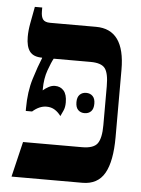

<svg xmlns="http://www.w3.org/2000/svg" viewBox="-49 -686 533 726"><g transform="rotate(5 217.5 -323.5)"><path d="M22 0 54 -134H278Q322 -134 336.5 -154.5Q351 -175 351 -224V-372Q351 -421 337 -439.5Q323 -458 282 -458H142Q134 -444 122.5 -412Q111 -380 111 -340V-335Q120 -343 132 -349.5Q144 -356 156 -356Q177 -356 189.5 -341.5Q202 -327 202 -297Q202 -278 196 -265.5Q190 -253 186 -244Q176 -258 162.5 -266.5Q149 -275 131 -275Q104 -275 78 -252H54V-262Q54 -325 69.5 -375Q85 -425 98 -456V-458Q65 -458 51 -476.5Q37 -495 37 -532Q37 -556 42 -583Q47 -610 54 -647H82V-633Q82 -612 89.5 -602Q97 -592 117 -592H291Q401 -592 401 -439V-183Q401 -91 375 -45.5Q349 0 291 0ZM242 -302Q242 -321 251.5 -330.5Q261 -340 276 -340Q291 -340 300.5 -330.5Q310 -321 310 -302Q310 -282 300.5 -272.5Q291 -263 276 -263Q261 -263 251.5 -272.5Q242 -282 242 -302Z"/></g></svg>

Font: Noto Serif Hebrew ExtraCondensed
Style: Bold
Weight: 700
Width: 2
Designer: Monotype Design Team
Foundry: Monotype Imaging Inc.
Version: Version 2.004; ttfautohint (v1.8.4.7-5d5b)